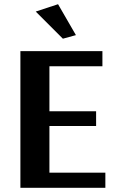

<svg xmlns="http://www.w3.org/2000/svg" viewBox="-20 -893 564 913"><path d="M279 -709 150 -838 256 -873 341 -726ZM77 0V-650H467V-578H215V-364H437V-294H215V-72H481V0Z"/></svg>

Font: Arsenal
Style: Bold
Weight: 700
Designer: Andrij Shevchenko
Foundry: Stairsfor
Version: Version 2.001;PS 002.001;hotconv 1.0.88;makeotf.lib2.5.64775